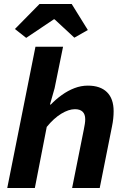

<svg xmlns="http://www.w3.org/2000/svg" viewBox="-20 -933 640 953"><path d="M16 0 156 -701H293L251 -495L228 -414H232Q257 -440 287 -461.5Q317 -483 349.5 -495.5Q382 -508 416 -508Q478 -508 511 -475.5Q544 -443 544 -381Q544 -363 542 -344Q540 -325 536 -306L475 0H338L396 -290Q399 -305 401 -317.5Q403 -330 403 -341Q403 -366 390 -378.5Q377 -391 352 -391Q321 -391 284 -368.5Q247 -346 212 -303L153 0ZM110 -745 54 -789 176 -913H336L416 -784L349 -746L251 -837H247Z"/></svg>

Font: Source Code Pro ExtraLight
Style: Bold Italic
Weight: 700
Italic angle: -11°
Monospace: yes
Version: Version 1.016;hotconv 1.0.116;makeotfexe 2.5.65601